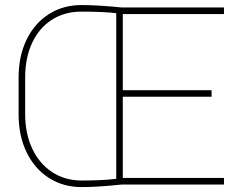

<svg xmlns="http://www.w3.org/2000/svg" viewBox="-20 -741 955 771"><path d="M879.4 -26.4V0H469.2Q372.1 10.3 308.1 10.3Q233.9 10.3 176.3 -26.6Q118.7 -63.5 86.7 -129.6Q54.7 -195.8 54.7 -281.2V-429.7Q54.7 -515.1 86.4 -581.1Q118.2 -647 175.5 -683.8Q232.9 -720.7 307.1 -720.7Q374 -720.7 469.2 -710.9H879.4V-684.6H473.1V-378.9H829.6V-352.5H473.1V-26.4ZM81.1 -281.2Q81.1 -204.6 109.4 -144.3Q137.7 -84 189.2 -50Q240.7 -16.1 308.1 -16.1Q389.6 -16.1 446.8 -22.9V-688Q396.5 -694.3 307.1 -694.3Q239.3 -694.3 188 -661.4Q136.7 -628.4 108.9 -568.6Q81.1 -508.8 81.1 -430.7Z"/></svg>

Font: Mardoto Thin
Style: Regular
Weight: 250
Designer: Christian Robertson, Vahan Hovhannisyan
Foundry: Google
Version: Version 1.000